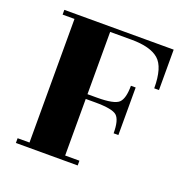

<svg xmlns="http://www.w3.org/2000/svg" viewBox="-105 -659 741 759"><g transform="rotate(20 265.0 -280.0)"><path d="M500 -560V-390H480Q480 -479 444.5 -509.5Q409 -540 330 -540H240V-278H280Q352 -278 371 -296Q390 -314 390 -368H410V-168H390Q390 -224 371 -241Q352 -258 280 -258H240V-20H300V0H40V-20H90V-540H40V-560Z"/></g></svg>

Font: Rozha One
Style: Regular
Weight: 400
Designer: Tim Donaldson, Indian Type Foundry
Foundry: Indian Type Foundry
Version: Version 1.300;PS 1.0;hotconv 1.0.78;makeotf.lib2.5.61930; tt